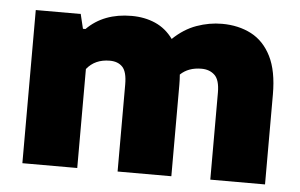

<svg xmlns="http://www.w3.org/2000/svg" viewBox="-44 -621 1070 685"><g transform="rotate(5 491.0 -279.0)"><path d="M58.5 0V-548.5H219.5L232 -496.5H241Q301.5 -557.5 401.5 -557.5Q448 -557.5 486.2 -540.8Q524.5 -524 550.5 -488Q589.5 -525.5 634.5 -541.5Q679.5 -557.5 725 -557.5Q784 -557.5 829.8 -533.8Q875.5 -510 901.5 -458.2Q927.5 -406.5 927.5 -322V0H731.5V-311.5Q731.5 -357 713.2 -374.2Q695 -391.5 666 -391.5Q619 -391.5 590.5 -364Q592 -346 592 -327V0H399.5V-311.5Q399.5 -357 383.2 -374.2Q367 -391.5 337.5 -391.5Q284.5 -391.5 255 -354.5V0Z"/></g></svg>

Font: Encode Sans SemiExpanded SemiExpanded ExtraBold
Style: Regular
Weight: 800
Width: 6
Designer: Multiple Designers
Foundry: Impallari Type
Version: Version 3.000; ttfautohint (v1.8.3) -l 8 -r 50 -G 200 -x 14 